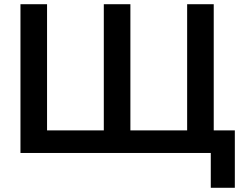

<svg xmlns="http://www.w3.org/2000/svg" viewBox="-20 -725 1155 910"><path d="M979 165V0H77V-705H203V-107H472V-705H598V-107H867V-705H993V-107H1093V165Z"/></svg>

Font: NunitoSans3
Style: Bold
Weight: 700
Designer: Vernon Adams
Foundry: Vernon Adams
Version: Version 3.101;gftools[0.9.27]